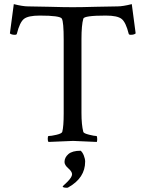

<svg xmlns="http://www.w3.org/2000/svg" viewBox="-20 -675 693 917"><path d="M542 -644.5Q566.4 -644.5 609.4 -655.3L627.9 -515.6Q621.1 -508.8 604.5 -508.8Q595.7 -508.8 594.7 -513.7Q581.1 -568.4 561 -584.5Q541 -600.6 485.4 -600.6Q381.8 -600.6 377.9 -585.9Q369.1 -554.7 369.1 -488.3V-135.7Q369.1 -79.1 377.9 -44.9Q379.9 -38.1 405.3 -31.7Q430.7 -25.4 440.4 -25.4Q444.3 -25.4 444.3 -10.7Q444.3 -2.9 442.4 2.9Q344.7 -2 329.1 -2Q324.2 -2 211.9 2.9Q208 -1 208 -11.7Q208 -25.4 211.9 -25.4Q224.6 -25.4 249.5 -31.2Q274.4 -37.1 277.3 -44.9Q284.2 -71.3 284.2 -131.8V-485.4Q284.2 -570.3 275.4 -585.9Q267.6 -600.6 169.9 -600.6Q114.3 -600.6 94.2 -584.5Q74.2 -568.4 60.5 -513.7Q59.6 -508.8 50.8 -508.8Q34.2 -508.8 27.3 -515.6L45.9 -655.3Q88.9 -644.5 113.3 -644.5Q150.4 -644.5 217.3 -642.6Q284.2 -640.6 327.1 -640.6Q370.1 -640.6 437.5 -642.6Q504.9 -644.5 542 -644.5ZM288.1 98.6Q288.1 77.1 306.6 61Q325.2 44.9 365.2 44.9Q374 51.8 380.4 67.9Q386.7 84 386.7 96.7Q386.7 174.8 306.6 219.7Q304.7 221.7 298.8 221.7Q279.3 221.7 279.3 214.8L301.8 193.4Q324.2 170.9 324.2 157.2Q324.2 144.5 306.2 128.9Q288.1 113.3 288.1 98.6Z"/></svg>

Font: Crimson Text
Style: Regular
Weight: 400
Version: Version 0.13